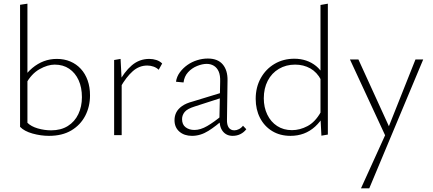

<svg xmlns="http://www.w3.org/2000/svg" viewBox="-20 -734 2352 1043"><path d="M246 4Q202 4 157 -8.5Q112 -21 89 -45L129 -67Q149 -47 185 -36.5Q221 -26 258 -26Q311 -26 348.5 -49.5Q386 -73 405.5 -114Q425 -155 425 -206Q425 -259 407 -298.5Q389 -338 356 -360.5Q323 -383 277 -383Q239 -383 194.5 -358Q150 -333 120 -277L103 -304Q126 -340 155.5 -364.5Q185 -389 218 -401.5Q251 -414 289 -414Q329 -414 362 -400Q395 -386 419 -360Q443 -334 456 -297.5Q469 -261 469 -216Q469 -155 443 -105Q417 -55 367.5 -25.5Q318 4 246 4ZM89 -45V-708L129 -714V-67Z M600 0V-408L635 -414L641 -297V0ZM634 -260 622 -281Q655 -344 696 -379Q737 -414 791 -414Q811 -414 829.5 -408Q848 -402 861 -389L842 -355Q831 -366 814.5 -372Q798 -378 780 -378Q736 -378 701 -347Q666 -316 634 -260Z M1244 4Q1210 4 1190.5 -20.5Q1171 -45 1172 -92L1176 -291Q1177 -325 1168 -345.5Q1159 -366 1142 -376.5Q1125 -387 1103 -387Q1079 -387 1050.5 -375.5Q1022 -364 1001.5 -341.5Q981 -319 977 -286L936 -290Q940 -318 957 -341Q974 -364 998 -381Q1022 -398 1051 -407Q1080 -416 1109 -416Q1163 -416 1190 -384Q1217 -352 1216 -297L1213 -85Q1212 -56 1222.5 -41Q1233 -26 1253 -26Q1265 -26 1278 -32.5Q1291 -39 1300 -51L1318 -32Q1305 -15 1286 -5.5Q1267 4 1244 4ZM1023 4Q981 4 954.5 -19Q928 -42 928 -81Q928 -104 937.5 -123Q947 -142 968.5 -157.5Q990 -173 1028 -183L1195 -234L1200 -208L1039 -156Q997 -143 983 -125.5Q969 -108 969 -87Q969 -57 988.5 -42.5Q1008 -28 1036 -28Q1069 -28 1106 -49.5Q1143 -71 1186 -107L1197 -89Q1155 -50 1112 -23Q1069 4 1023 4Z M1558 4Q1501 4 1458.5 -22Q1416 -48 1392.5 -93.5Q1369 -139 1369 -197Q1369 -260 1396.5 -309.5Q1424 -359 1471.5 -387Q1519 -415 1579 -415Q1613 -415 1643 -405Q1673 -395 1697.5 -375Q1722 -355 1738 -324L1724 -300Q1702 -342 1665.5 -362.5Q1629 -383 1583 -383Q1534 -383 1495 -360Q1456 -337 1434.5 -295.5Q1413 -254 1413 -200Q1413 -151 1432 -111.5Q1451 -72 1485.5 -49.5Q1520 -27 1566 -27Q1609 -27 1650.5 -49Q1692 -71 1722 -124L1742 -110Q1720 -72 1692 -46.5Q1664 -21 1630.5 -8.5Q1597 4 1558 4ZM1726 3 1721 -94V-707L1761 -714V-3Z M2079 16 1881 -411H1927L2100 -32ZM2237 -411H2279L1986 289H1941L2081 -19Z"/></svg>

Font: Ysabeau Office ExtraLight
Style: Regular
Weight: 250
Designer: Christian Thalmann (Catharsis Fonts)
Version: Version 2.001;gftools[0.9.30]; featfreeze: tnum,lnum,ss02